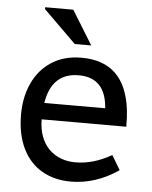

<svg xmlns="http://www.w3.org/2000/svg" viewBox="-53 -765 651 823"><g transform="rotate(5 273.0 -353.5)"><path d="M450 -115 487 -53Q389 14 282 14Q212 14 158.5 -16.5Q105 -47 75 -107.5Q45 -168 45 -255Q45 -329 72.5 -389Q100 -449 153.5 -484Q207 -519 283 -519Q469 -519 495 -316Q499 -283 499 -241H135Q135 -200 147 -168Q165 -120 204 -95Q243 -70 295 -70Q372 -70 450 -115ZM140 -312H402Q393 -443 277 -443Q161 -443 140 -312ZM248 -575 108 -713V-721H229L319 -575Z"/></g></svg>

Font: Arvo
Style: Regular
Weight: 400
Designer: Anton Koovit (Cyrillic Expansion: Cyreal)
Foundry: Anton Koovit, Yassin Baggar
Version: Version 3.000